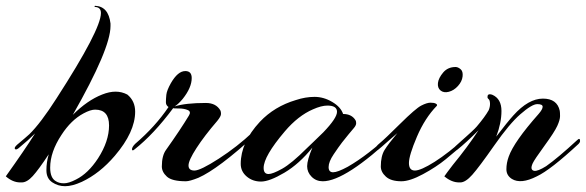

<svg xmlns="http://www.w3.org/2000/svg" viewBox="-74 -617 2020 662"><path d="M392 -232Q392 -162 322 -80Q270 -19 208 10Q175 25 150.5 25Q126 25 106 11.5Q86 -2 86 -30Q86 -58 94 -85Q59 -32 39 -10Q19 12 1 12Q-1 12 -4 12Q-30 12 -54 -9Q11 -100 47 -157Q24 -134 -10 -106Q-19 -99 -22.5 -103.5Q-26 -108 -15 -118Q15 -143 27 -154Q66 -192 121 -278Q274 -515 274 -572Q274 -592 254 -593Q252 -593 252 -595Q252 -597 254 -597Q300 -595 307 -536Q307 -532 307 -527Q307 -449 177 -221Q227 -271 278 -291Q303 -301 324.5 -301Q346 -301 365 -291Q392 -269 392 -232ZM254 -239Q238 -239 214 -226Q171 -203 138 -152Q99 -93 99 -39Q99 -3 119 8Q130 15 146.5 15Q163 15 188 2Q230 -19 264 -71Q302 -130 302 -184.5Q302 -239 254 -239Z M675 -200Q631 -149 603.5 -106.5Q576 -64 576 -46.5Q576 -29 596.5 -29Q617 -29 680.5 -70Q744 -111 798 -162Q803 -167 807 -166Q811 -165 811 -161Q811 -157 807 -152Q678 -34 610 -4Q580 8 567 8Q519 8 501.5 -8Q484 -24 484 -43Q484 -81 499 -101Q548 -170 577 -218Q586 -232 573.5 -237.5Q561 -243 542.5 -243Q524 -243 523 -244Q456 -154 390 -102Q382 -95 381 -102Q381 -110 392 -121Q462 -181 507 -248Q498 -254 498 -264.5Q498 -275 499.5 -290Q501 -305 515 -330Q539 -372 565 -372Q587 -372 587 -348Q587 -315 556 -276Q541 -258 528 -250Q565 -262 636 -262Q671 -262 686 -236Q688 -232 688 -224Q688 -216 675 -200Z M1125 -42Q1195 -82 1280 -162Q1290 -172 1293 -165Q1293 -164 1293 -161Q1293 -158 1289 -154Q1117 8 1039 8Q1016 8 1000.5 -7.5Q985 -23 985 -44Q985 -65 1003 -108Q958 -52 906.5 -21.5Q855 9 826 9Q797 9 776.5 -8.5Q756 -26 756 -52Q756 -126 822 -197Q872 -250 946 -272Q979 -283 1010.5 -283Q1042 -283 1071.5 -265.5Q1101 -248 1109 -224Q1139 -224 1152 -202Q1154 -199 1154 -192Q1154 -185 1146.5 -176Q1139 -167 1128 -154Q1117 -141 1105.5 -126Q1094 -111 1076.5 -85Q1059 -59 1059 -41Q1059 -23 1074.5 -23Q1090 -23 1125 -42ZM1055 -253Q1034 -253 1005 -240Q954 -218 908 -164Q835 -78 835 -38Q835 -17 852 -17Q866 -17 898.5 -35Q931 -53 984 -106Q987 -109 1007 -128Q1027 -147 1041 -161Q1088 -210 1088 -231.5Q1088 -253 1055 -253Z M1497 -386Q1505 -386 1514 -378.5Q1523 -371 1521 -353.5Q1519 -336 1505 -320.5Q1491 -305 1473.5 -300.5Q1456 -296 1445 -305Q1434 -314 1436 -331Q1438 -348 1454 -367Q1470 -386 1497 -386ZM1432 -252Q1391 -210 1363.5 -145.5Q1336 -81 1336 -55Q1336 -29 1356.5 -29Q1377 -29 1424.5 -59Q1472 -89 1533 -144Q1546 -156 1546 -141Q1546 -139 1544 -137Q1496 -95 1463 -68Q1430 -41 1384.5 -16.5Q1339 8 1310 8Q1274 8 1256.5 -8Q1239 -24 1239 -43Q1239 -79 1252 -100Q1265 -121 1296 -158Q1285 -149 1261.5 -128Q1238 -107 1229 -100Q1220 -93 1220 -104Q1220 -111 1236 -124Q1252 -137 1305.5 -190Q1359 -243 1378.5 -253Q1398 -263 1410.5 -263Q1423 -263 1429 -259.5Q1435 -256 1432 -252Z M1783 -224Q1797 -240 1797 -249Q1797 -258 1778.5 -258Q1760 -258 1720 -223Q1683 -191 1630.5 -116Q1578 -41 1554.5 -14.5Q1531 12 1513 12Q1511 12 1509 12Q1483 12 1458 -9Q1464 -18 1487 -48Q1538 -110 1576 -168Q1533 -125 1503 -101Q1493 -93 1491.5 -100Q1490 -107 1496 -112.5Q1502 -118 1516 -130.5Q1530 -143 1534.5 -147Q1539 -151 1551.5 -162.5Q1564 -174 1570 -181Q1598 -214 1611 -237Q1616 -249 1615.5 -260.5Q1615 -272 1610.5 -275.5Q1606 -279 1607 -284Q1607 -292 1615 -292Q1619 -292 1624 -290Q1655 -276 1655 -234.5Q1655 -193 1637 -146Q1676 -197 1696 -219Q1748 -277 1798 -277Q1847 -277 1856 -235Q1857 -229 1857 -216.5Q1857 -204 1847.5 -183Q1838 -162 1803 -114Q1768 -66 1762.5 -53.5Q1757 -41 1759 -35Q1761 -29 1768 -28Q1780 -26 1809 -44Q1850 -73 1915 -133Q1926 -144 1926 -131Q1926 -126 1921 -121Q1824 -31 1777 -9Q1722 19 1691 0Q1672 -12 1672 -33.5Q1672 -55 1680 -77Q1698 -128 1783 -224Z"/></svg>

Font: Arizonia
Style: Regular
Weight: 400
Designer: Robert E. Leuschke
Foundry: Robert E. Leuschke
Version: Version 1.003